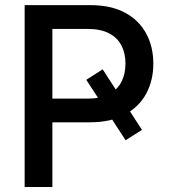

<svg xmlns="http://www.w3.org/2000/svg" viewBox="-20 -748 676 768"><path d="M390.6 -470.7 547.9 -228.5 482.4 -187 325.2 -428.7ZM78.6 0V-727.5H340.8Q423.8 -727.5 480 -697.3Q536.1 -667 564.7 -614Q593.3 -561 593.3 -493.7Q593.3 -425.8 564.5 -372.8Q535.6 -319.8 479.2 -289.3Q422.9 -258.8 339.8 -258.8H154.3V-353.5H330.6Q382.8 -353.5 416.3 -371.3Q449.7 -389.2 465.8 -420.9Q481.9 -452.6 481.9 -493.7Q481.9 -534.7 465.8 -565.9Q449.7 -597.2 416.3 -614.7Q382.8 -632.3 330.1 -632.3H189.5V0Z"/></svg>

Font: Inter 18pt Medium
Style: Regular
Weight: 500
Designer: Rasmus Andersson
Foundry: rsms
Version: Version 4.001;git-66647c0bb